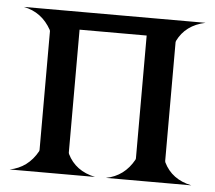

<svg xmlns="http://www.w3.org/2000/svg" viewBox="-44 -585 708 632"><g transform="rotate(5 310.0 -268.5)"><path d="M9.8 0Q70.3 -11.7 101.6 -68.4L102.5 -72.3V-464.8L101.6 -468.8Q70.3 -525.4 9.8 -537.1H610.4Q544.9 -523.4 518.6 -469.2L517.6 -464.8V-72.3L518.6 -67.9Q544.9 -13.7 610.4 0H328.1Q388.7 -11.7 419.9 -68.4L420.9 -72.3V-478.5H199.2V-72.3L200.2 -67.9Q226.6 -13.7 292 0Z"/></g></svg>

Font: Modern Antiqua
Style: Regular
Weight: 500
Version: Version 1.0